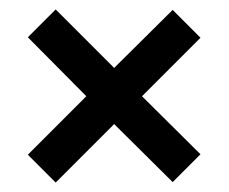

<svg xmlns="http://www.w3.org/2000/svg" viewBox="-20 -503 485 407"><path d="M39 -175 163 -299 39 -424 98 -483 222 -359 346 -482 405 -423 281 -299 405 -176 346 -117 222 -240 98 -116Z"/></svg>

Font: Ek Mukta
Style: Bold
Weight: 700
Designer: Girish Dalvi and Yashodeep Gholap
Foundry: Ek Type
Version: Version 2.538;PS 1.002;hotconv 16.6.51;makeotf.lib2.5.65220;